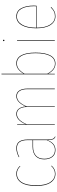

<svg xmlns="http://www.w3.org/2000/svg" viewBox="907 -1679 781 2635"><g transform="rotate(-90 1297.5 -361.5)"><path d="M338 -478 333 -473Q291 -520 232 -520Q156 -520 114 -453.5Q72 -387 72 -256Q72 -128 115 -63Q158 2 230 2Q291 2 337 -49L342 -44Q294 9 230 9Q154 9 108.5 -58.5Q63 -126 63 -256Q63 -390 107.5 -459Q152 -528 232 -528Q293 -528 338 -478Z M742 3 739 9Q713 -1 703 -24.5Q693 -48 693 -99Q670 -45 637 -18Q604 9 556 9Q495 9 461.5 -33.5Q428 -76 428 -145Q428 -222 473.5 -263.5Q519 -305 602 -305H692V-374Q692 -445 666 -482.5Q640 -520 581 -520Q526 -520 460 -487L458 -494Q526 -528 581 -528Q643 -528 671.5 -488.5Q700 -449 700 -374V-106Q700 -54 709 -30.5Q718 -7 742 3ZM692 -111V-298H603Q522 -298 479 -258.5Q436 -219 436 -145Q436 -78 467.5 -38Q499 2 557 2Q604 2 636.5 -26.5Q669 -55 692 -111Z M1399 -378V0H1391V-378Q1391 -444 1366.5 -482Q1342 -520 1295 -520Q1251 -520 1216.5 -485.5Q1182 -451 1155 -386V0H1147V-382Q1147 -445 1122.5 -482.5Q1098 -520 1051 -520Q967 -520 910 -386V0H902V-518H909L910 -400Q966 -528 1051 -528Q1097 -528 1123.5 -493Q1150 -458 1154 -398Q1209 -528 1296 -528Q1346 -528 1372.5 -487Q1399 -446 1399 -378Z M1893 -264Q1893 -131 1854.5 -61Q1816 9 1742 9Q1656 9 1603 -92L1602 0H1595V-731L1603 -732V-427Q1631 -475 1665.5 -501.5Q1700 -528 1746 -528Q1818 -528 1855.5 -461.5Q1893 -395 1893 -264ZM1885 -264Q1885 -392 1849.5 -456Q1814 -520 1745 -520Q1700 -520 1666.5 -493.5Q1633 -467 1603 -416V-103Q1630 -53 1663.5 -25.5Q1697 2 1741 2Q1812 2 1848.5 -66Q1885 -134 1885 -264Z M2070 -701Q2070 -691 2060 -691Q2056 -691 2053 -694Q2050 -697 2050 -701Q2050 -705 2053 -708Q2056 -711 2060 -711Q2070 -711 2070 -701ZM2064 0H2056V-518H2064Z M2536 -250H2235Q2236 -128 2278 -63Q2320 2 2391 2Q2429 2 2457 -12Q2485 -26 2514 -56L2519 -50Q2489 -20 2459.5 -5.5Q2430 9 2392 9Q2316 9 2271.5 -59.5Q2227 -128 2227 -254Q2227 -383 2270.5 -455.5Q2314 -528 2390 -528Q2464 -528 2501 -462.5Q2538 -397 2538 -287Q2538 -276 2536 -250ZM2530 -289Q2530 -394 2495 -457Q2460 -520 2390 -520Q2320 -520 2278 -451.5Q2236 -383 2235 -257H2529Q2530 -269 2530 -289Z"/></g></svg>

Font: Fira Sans Compressed Eight
Style: Regular
Weight: 100
Width: 1
Designer: bBox Type GmbH & Carrois Corporate GbR & Edenspiekermann AG
Foundry: bBox Type GmbH & Carrois Corporate GbR & Edenspiekermann AG
Version: Version 4.301